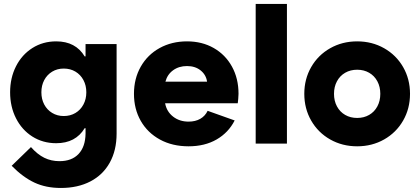

<svg xmlns="http://www.w3.org/2000/svg" viewBox="-20 -727 2127 972"><path d="M417 -259.8Q417 -294.4 402.3 -321.8Q387.7 -349.1 361.8 -364.5Q335.9 -379.9 302.7 -379.9Q270 -379.9 244.1 -364.3Q218.3 -348.6 203.9 -321.5Q189.5 -294.4 189.5 -259.8Q189.5 -225.1 203.9 -198Q218.3 -170.9 244.1 -155.3Q270 -139.6 302.7 -139.6Q335.9 -139.6 361.8 -155Q387.7 -170.4 402.3 -197.8Q417 -225.1 417 -259.8ZM39.1 112.3 136.7 17.6Q169.4 54.7 204.3 71.8Q239.3 88.9 281.2 88.9Q343.3 88.9 377.7 52.5Q412.1 16.1 413.1 -50.8V-78.1H408.7Q362.8 -2 264.6 -2Q197.3 -2 144 -35.6Q90.8 -69.3 61 -128.2Q31.2 -187 31.2 -259.8Q31.2 -332.5 61 -391.4Q90.8 -450.2 144 -483.9Q197.3 -517.6 264.6 -517.6Q362.8 -517.6 408.7 -441.4H413.1V-503.9H570.3V-50.8Q570.3 33.7 535.9 95.9Q501.5 158.2 437.7 191.4Q374 224.6 288.1 224.6Q212.4 224.6 154.1 197.3Q95.7 169.9 39.1 112.3Z M658.2 -252Q658.2 -329.1 692.6 -389.6Q727.1 -450.2 788.3 -483.9Q849.6 -517.6 926.8 -517.6Q1002.9 -517.6 1062 -483.9Q1121.1 -450.2 1154.3 -389.9Q1187.5 -329.6 1187.5 -252Q1186.5 -223.6 1183.6 -204.1H815.9Q823.7 -162.1 856.2 -136.7Q888.7 -111.3 934.6 -111.3Q969.2 -111.3 993.9 -125.5Q1018.6 -139.6 1031.2 -166L1168 -117.2Q1136.7 -55.7 1076.7 -21Q1016.6 13.7 934.6 13.7Q852.5 13.7 789.8 -20.5Q727.1 -54.7 692.6 -115Q658.2 -175.3 658.2 -252ZM1028.3 -313.5Q1023.4 -348.1 995.8 -370.4Q968.3 -392.6 926.8 -392.6Q885.7 -392.6 856.4 -371.3Q827.1 -350.1 817.4 -313.5Z M1274.4 -707H1432.6V0H1274.4Z M1520.5 -252Q1520.5 -326.7 1555.4 -387.5Q1590.3 -448.2 1651.6 -482.9Q1712.9 -517.6 1788.1 -517.6Q1863.3 -517.6 1924.6 -482.9Q1985.8 -448.2 2020.8 -387.5Q2055.7 -326.7 2055.7 -252Q2055.7 -177.2 2020.8 -116.5Q1985.8 -55.7 1924.6 -21Q1863.3 13.7 1788.1 13.7Q1712.9 13.7 1651.6 -21Q1590.3 -55.7 1555.4 -116.5Q1520.5 -177.2 1520.5 -252ZM1905.3 -252Q1905.3 -287.6 1890.4 -315.4Q1875.5 -343.3 1848.9 -358.6Q1822.3 -374 1788.1 -374Q1753.9 -374 1727.3 -358.6Q1700.7 -343.3 1685.8 -315.4Q1670.9 -287.6 1670.9 -252Q1670.9 -216.3 1685.8 -188.5Q1700.7 -160.6 1727.3 -145.3Q1753.9 -129.9 1788.1 -129.9Q1822.3 -129.9 1848.9 -145.3Q1875.5 -160.6 1890.4 -188.5Q1905.3 -216.3 1905.3 -252Z"/></svg>

Font: Wanted Sans ExtraBold
Style: Regular
Weight: 800
Designer: Original Design by Kil Hyung-jin and Kang Hanbin, Wanted Lab, Inc; Hangeul from Source Han Sans by Jang Soo-young and Ka
Foundry: Wanted Lab, Inc.
Version: Version 1.003